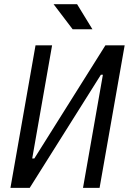

<svg xmlns="http://www.w3.org/2000/svg" viewBox="-20 -914 626 934"><path d="M30.8 0 152.8 -693.4H233.4L136.7 -143.1H147L492.7 -693.4H586.4L464.4 0H383.8L480.5 -550.3H470.7L124.5 0ZM333.5 -771.5 240.7 -893.6H355L429.7 -771.5Z"/></svg>

Font: Cascadia Mono PL SemiLight
Style: Italic
Weight: 350
Italic angle: -10°
Monospace: yes
Designer: Aaron Bell
Foundry: Saja Typeworks
Version: Version 2404.023; ttfautohint (v1.8.4)